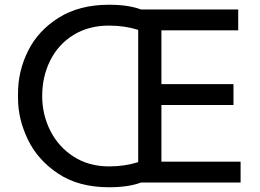

<svg xmlns="http://www.w3.org/2000/svg" viewBox="-20 -770 1097 810"><path d="M56 -355V-377Q56 -470 98.5 -555.5Q141 -641 228 -695.5Q315 -750 440 -750Q522 -750 575 -730H985V-642H661V-415H965V-327H661V-88H995V0H575Q522 20 440 20Q312 20 225.5 -37.5Q139 -95 97.5 -181.5Q56 -268 56 -355ZM563 -86V-644Q506 -662 440 -662Q354 -662 290 -622.5Q226 -583 192 -515Q158 -447 158 -365Q158 -286 192.5 -218Q227 -150 291 -109Q355 -68 440 -68Q506 -68 563 -86Z"/></svg>

Font: Sora-SIA
Style: Regular
Weight: 400
Designer: Jonathan Barnbrook, Julián Moncada
Foundry: Barnbrook Fonts
Version: Version 2.000